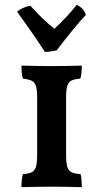

<svg xmlns="http://www.w3.org/2000/svg" viewBox="-20 -774 428 796"><path d="M336 -712Q290 -664 215 -565Q187 -559 166 -559Q118 -633 51 -725Q60 -734 75.5 -741Q91 -748 106 -750Q165 -685 206 -655Q259 -704 298 -754Q327 -741 336 -712ZM75 -52Q100 -54 112 -60Q124 -66 129 -82.5Q134 -99 134 -132V-370Q134 -402 129 -417.5Q124 -433 112 -439Q100 -445 75 -448Q69 -466 69 -502Q131 -500 196 -500Q249 -500 319 -502Q319 -466 313 -448Q288 -446 276 -440Q264 -434 259 -418Q254 -402 254 -370V-132Q254 -99 259 -82.5Q264 -66 276.5 -60Q289 -54 314 -52Q319 -36 319 2Q255 0 199 0Q137 0 69 2Q69 -33 75 -52Z"/></svg>

Font: Vollkorn SC SemiBold
Style: Regular
Weight: 600
Designer: Friedrich Althausen
Foundry: Friedrich Althausen
Version: Version 4.015